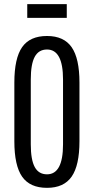

<svg xmlns="http://www.w3.org/2000/svg" viewBox="-20 -888 451 923"><path d="M206 15Q124 15 86.5 -38.5Q49 -92 49 -209V-491Q49 -608 86.5 -661.5Q124 -715 206 -715Q287 -715 324.5 -661Q362 -607 362 -491V-209Q362 -93 324.5 -39Q287 15 206 15ZM206 -50Q283 -50 283 -194V-506Q283 -650 206 -650Q166 -650 147 -615Q128 -580 128 -506V-194Q128 -120 147 -85Q166 -50 206 -50ZM111 -802V-868H301V-802Z"/></svg>

Font: Pathway Gothic One
Style: Regular
Weight: 400
Version: Version 1.003; ttfautohint (v1.8.4.7-5d5b);gftools[0.9.26]